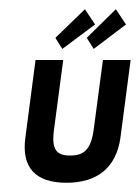

<svg xmlns="http://www.w3.org/2000/svg" viewBox="-20 -392 303 416"><path d="M203 -262 183 -111C177 -67 161 -55 132 -55C103 -55 91 -67 97 -111L117 -262H57L35 -94C26 -29 57 4 124 4C191 4 232 -29 241 -94L263 -262ZM168 -310 183 -286 253 -339 231 -372ZM100 -310 115 -286 186 -339 164 -372Z"/></svg>

Font: Hussar Tani
Style: DwaKurs
Weight: 700
Foundry: Cannot Into Space Fonts
Version: Version 0.92